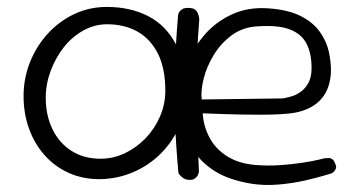

<svg xmlns="http://www.w3.org/2000/svg" viewBox="-20 -520 1037 554"><path d="M705 10Q639 -1 598.5 -27Q558 -53 537 -89Q516 -125 509 -166.5Q502 -208 502 -248Q501 -289 518.5 -334Q536 -379 568.5 -417.5Q601 -456 648 -478Q695 -500 753 -496Q812 -492 848 -473.5Q884 -455 903 -428Q922 -401 928.5 -372Q935 -343 935 -317Q934 -266 908 -235.5Q882 -205 832 -195Q816 -192 790 -190.5Q764 -189 734 -189Q704 -189 674.5 -189.5Q645 -190 620 -191Q595 -192 580 -192.5Q565 -193 565 -193Q567 -156 584.5 -123Q602 -90 635.5 -69Q669 -48 717 -44Q753 -41 788.5 -43.5Q824 -46 853 -50.5Q882 -55 898.5 -59Q915 -63 915 -63Q915 -63 919 -63.5Q923 -64 928.5 -64Q934 -64 939 -60.5Q944 -57 947 -48Q951 -40 949.5 -35Q948 -30 945 -26.5Q942 -23 939.5 -21.5Q937 -20 937 -20Q937 -20 915.5 -13.5Q894 -7 859 1Q824 9 783.5 12.5Q743 16 705 10ZM268 -3Q218 -3 177.5 -21.5Q137 -40 108 -73Q79 -106 63.5 -149.5Q48 -193 48 -243Q48 -294 66.5 -340.5Q85 -387 118 -423Q151 -459 194.5 -479.5Q238 -500 288 -500Q356 -500 407.5 -473.5Q459 -447 488 -391.5Q517 -336 517 -250Q517 -200 497.5 -155.5Q478 -111 444 -77Q410 -43 365 -23.5Q320 -4 268 -3ZM270 -62Q307 -62 340.5 -78Q374 -94 400 -121Q426 -148 441.5 -183.5Q457 -219 457 -258Q457 -324 435 -366.5Q413 -409 375.5 -429.5Q338 -450 289 -450Q253 -450 220.5 -432Q188 -414 164 -383.5Q140 -353 126 -315Q112 -277 112 -238Q112 -187 131.5 -147Q151 -107 186.5 -84.5Q222 -62 270 -62ZM528 -1Q516 -1 509 -6Q502 -11 498.5 -15.5Q495 -20 495 -20Q488 -93 485 -167.5Q482 -242 484.5 -319.5Q487 -397 494 -478Q494 -478 496 -483Q498 -488 505 -493Q512 -498 526 -497Q537 -497 543 -492Q549 -487 551.5 -480Q554 -473 554.5 -468.5Q555 -464 555 -464Q551 -413 548.5 -361Q546 -309 546.5 -255.5Q547 -202 549 -145Q551 -88 554 -26Q554 -26 553.5 -22.5Q553 -19 550.5 -14Q548 -9 542.5 -5Q537 -1 528 -1ZM562 -233 795 -236Q795 -236 803.5 -237.5Q812 -239 824.5 -243Q837 -247 849.5 -256.5Q862 -266 870.5 -282Q879 -298 879 -324Q879 -366 864.5 -394Q850 -422 816.5 -435Q783 -448 724 -444Q681 -442 649 -418.5Q617 -395 596.5 -361Q576 -327 567.5 -292.5Q559 -258 562 -233Z"/></svg>

Font: Sour Gummy Black ExtraLight
Style: Regular
Weight: 250
Version: Version 1.000